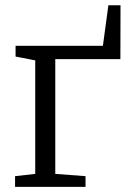

<svg xmlns="http://www.w3.org/2000/svg" viewBox="-20 -732 516 752"><path d="M39 0V-42L118 -51V-495.5L41 -510.5V-552.5H383L404.5 -711.5H452L451.5 -500.5H196.5V-51L315 -42V0Z"/></svg>

Font: Merriweather 24pt Light
Style: Regular
Weight: 300
Designer: Eben Sorkin
Foundry: Eben Sorkin
Version: Version 2.100